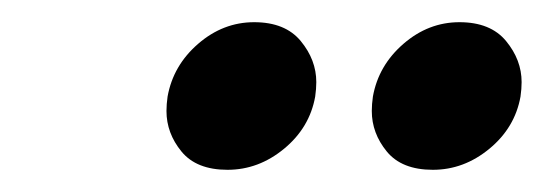

<svg xmlns="http://www.w3.org/2000/svg" viewBox="-20 -773 490 173"><path d="M185 -620Q157 -620 143.5 -636.5Q130 -653 130 -673Q130 -679 131 -686Q136 -714 158.5 -733.5Q181 -753 209 -753Q237 -753 251 -736Q265 -719 265 -699Q265 -693 264 -686Q259 -658 236 -639Q213 -620 185 -620ZM370 -620Q342 -620 328.5 -636.5Q315 -653 315 -673Q315 -679 316 -686Q321 -714 343.5 -733.5Q366 -753 394 -753Q422 -753 436 -736Q450 -719 450 -699Q450 -693 449 -686Q444 -658 421 -639Q398 -620 370 -620Z"/></svg>

Font: Fz Poppins SemBd
Style: Italic
Weight: 600
Italic angle: -10°
Designer: Ninad Kale (Devanagari), Jonny Pinhorn (Latin)
Foundry: Indian Type Foundry
Version: Vit hóa bi Vntype.Com & FontZin.Com